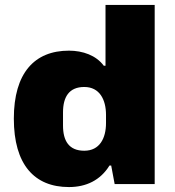

<svg xmlns="http://www.w3.org/2000/svg" viewBox="-20 -745 707 777"><path d="M259 12C328 12 386 -15 423 -75H430L444 0H606V-725H407V-479H400C369 -521 315 -540 259 -540C119 -540 36 -449 36 -265C36 -79 119 12 259 12ZM321 -135C259 -135 235 -175 235 -237V-290C235 -352 259 -393 321 -393C383 -393 409 -342 409 -280V-247C409 -185 383 -135 321 -135Z"/></svg>

Font: Archivo Black
Style: Regular
Weight: 900
Designer: Hector Gatti
Foundry: Omnibus-Type
Version: Version 2.001